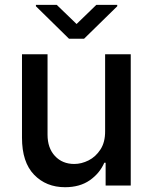

<svg xmlns="http://www.w3.org/2000/svg" viewBox="-20 -771 634 798"><path d="M416.9 -226.2V-545.5H523.4V0H419V-94.5H413.4Q394.5 -50.8 353.2 -21.8Q311.8 7.1 250.4 7.1Q171.9 7.1 121.6 -44.9Q71.4 -96.9 71.4 -198.5V-545.5H177.6V-211.3Q177.6 -155.5 208.5 -122.5Q239.3 -89.5 288.7 -89.5Q318.5 -89.5 348.2 -104.4Q377.8 -119.3 397.5 -149.7Q417.3 -180 416.9 -226.2ZM215.9 -750.7 298.3 -671.2 380.3 -750.7H467.3V-745L329.5 -610.1H266.7L129.3 -745V-750.7Z"/></svg>

Font: Inter UI Medium
Style: Regular
Weight: 500
Designer: Rasmus Andersson
Foundry: rsms
Version: 3.2;8d6f07862